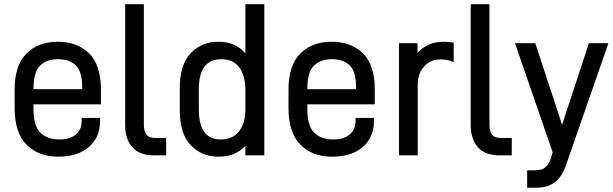

<svg xmlns="http://www.w3.org/2000/svg" viewBox="-20 -720 2878 902"><path d="M137.2 -210Q137.2 -128.9 168.9 -97.2Q201.2 -64.9 258.8 -64.9Q310.1 -64.9 336.9 -88.9Q363.8 -111.3 363.8 -152.8V-166H450.2V-150.9Q450.2 -75.2 397 -28.8Q343.8 16.1 253.9 16.1Q161.1 16.1 105 -40Q48.8 -96.2 48.8 -211.9V-299.8Q48.8 -413.1 105 -469.2Q159.7 -523.9 252 -523.9Q342.8 -523.9 398.9 -469.2Q454.1 -414.1 454.1 -299.8V-230H137.2ZM168 -411.1Q137.2 -381.8 137.2 -301.8V-300.8H366.2V-309.1Q366.2 -384.3 335.9 -413.1Q305.7 -441.9 252 -441.9Q198.7 -441.9 168 -411.1Z M603 -26.9Q567.9 -64.9 567.9 -132.8V-700.2H655.8V-137.2Q655.8 -100.6 668.9 -85.9Q681.6 -71.8 710 -71.8H760.7V9.8H703.1Q636.7 9.8 603 -26.9Z M1132.8 -700.2H1221.7V9.8H1132.8V-35.2Q1114.3 -15.1 1092.8 -3.9Q1059.1 16.1 1005.9 16.1Q927.2 16.1 876 -38.1Q824.7 -90.8 824.7 -202.1V-306.2Q824.7 -417.5 876 -470.2Q926.8 -523.9 1006.8 -523.9Q1086.4 -523.9 1132.8 -469.2ZM1103 -103Q1132.8 -141.6 1132.8 -207V-295.9Q1132.8 -363.3 1104 -403.8Q1074.7 -441.9 1020 -441.9Q914.1 -441.9 914.1 -301.8V-206.1Q914.1 -64.9 1016.1 -64.9Q1073.7 -64.9 1103 -103Z M1423.8 -210Q1423.8 -128.9 1455.6 -97.2Q1487.8 -64.9 1545.4 -64.9Q1596.7 -64.9 1623.5 -88.9Q1650.4 -111.3 1650.4 -152.8V-166H1736.8V-150.9Q1736.8 -75.2 1683.6 -28.8Q1630.4 16.1 1540.5 16.1Q1447.8 16.1 1391.6 -40Q1335.4 -96.2 1335.4 -211.9V-299.8Q1335.4 -413.1 1391.6 -469.2Q1446.3 -523.9 1538.6 -523.9Q1629.4 -523.9 1685.5 -469.2Q1740.7 -414.1 1740.7 -299.8V-230H1423.8ZM1454.6 -411.1Q1423.8 -381.8 1423.8 -301.8V-300.8H1652.8V-309.1Q1652.8 -384.3 1622.6 -413.1Q1592.3 -441.9 1538.6 -441.9Q1485.4 -441.9 1454.6 -411.1Z M2064.5 -523.9Q2091.3 -523.9 2111.3 -519V-428.2Q2084 -440.9 2049.3 -440.9Q2002.4 -440.9 1972.7 -408.2Q1942.4 -375 1942.4 -320.8V9.8H1854.5V-517.1H1941.4V-471.2Q1960.4 -493.2 1982.4 -503.9Q2016.1 -523.9 2064.5 -523.9Z M2226.6 -26.9Q2191.4 -64.9 2191.4 -132.8V-700.2H2279.3V-137.2Q2279.3 -100.6 2292.5 -85.9Q2305.2 -71.8 2333.5 -71.8H2384.3V9.8H2326.7Q2260.3 9.8 2226.6 -26.9Z M2746.6 -517.1H2838.4L2638.2 58.1Q2620.1 111.3 2585.4 137.2Q2552.2 162.1 2496.6 162.1H2456.5V80.1H2491.2Q2525.9 80.1 2540.5 66.9Q2556.2 56.2 2568.4 22.9L2576.2 -4.9L2399.4 -517.1H2494.6L2620.6 -133.8Z"/></svg>

Font: D-DIN-PRO Medium
Style: Regular
Weight: 500
Designer: datto
Foundry: CyberFei
Version: Version 1.000;hotconv 1.0.109;makeotfexe 2.5.65596